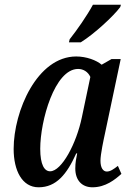

<svg xmlns="http://www.w3.org/2000/svg" viewBox="-20 -786 559 816"><path d="M273 -606H323C380 -641 463 -718 491 -756L494 -766H375C349 -718 307 -658 276 -619ZM144 10C219 10 264 -45 304 -134H308C304 -113 300 -96 300 -70C300 -19 329 10 373 10C429 10 469 -23 496 -47L481 -81C463 -67 449 -57 434 -57C418 -57 407 -73 407 -103C407 -131 421 -195 426 -218L493 -535H454L412 -511C390 -530 347 -546 304 -546C138 -546 38 -314 38 -153C38 -61 74 10 144 10ZM193 -58C169 -58 151 -85 151 -154C151 -272 212 -493 312 -493C334 -493 354 -481 364 -459L328 -288C305 -176 242 -58 193 -58Z"/></svg>

Font: Noto Serif Condensed Semi
Style: Italic
Weight: 600
Width: 3
Italic angle: -12°
Designer: Monotype Design Team
Foundry: Monotype Imaging Inc.
Version: Version 1.901